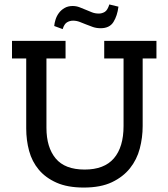

<svg xmlns="http://www.w3.org/2000/svg" viewBox="-20 -834 758 864"><path d="M513 -804Q508 -763 490.5 -735Q473 -707 433 -707Q414 -707 398 -712.5Q382 -718 367.5 -724Q353 -730 338.5 -735.5Q324 -741 309 -741Q294 -741 281.5 -733.5Q269 -726 262 -703L224 -717Q225 -730 230 -746Q235 -762 245 -775.5Q255 -789 270.5 -798Q286 -807 307 -807Q323 -807 337.5 -801.5Q352 -796 366 -790Q380 -784 394 -778.5Q408 -773 425 -773Q439 -773 451.5 -780.5Q464 -788 472 -814ZM622 -571V-267Q622 -215 609 -165.5Q596 -116 565 -77Q534 -38 483.5 -14Q433 10 357 10Q284 10 234.5 -12Q185 -34 154.5 -70.5Q124 -107 111 -155Q98 -203 98 -256V-571H34V-650H275V-571H189V-259Q189 -171 230.5 -121Q272 -71 361 -71Q449 -71 492.5 -121.5Q536 -172 536 -267V-571H449V-650H684V-571Z"/></svg>

Font: Zilla Slab Medium
Style: Regular
Weight: 500
Designer: Typotheque.com
Foundry: Typotheque type foundry
Version: Version 1.1; 2017